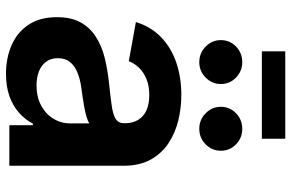

<svg xmlns="http://www.w3.org/2000/svg" viewBox="-180 -747 937 617"><g transform="rotate(90 288.5 -438.5)"><path d="M217.3 10.7Q165.5 10.7 124 -7.8Q82.5 -26.4 58.8 -62.7Q35.2 -99.1 35.2 -152.8Q35.2 -199.2 52.2 -229.5Q69.3 -259.8 98.6 -278.3Q127.9 -296.9 165 -306.2Q202.1 -315.4 242.2 -319.8Q289.6 -324.7 318.8 -328.9Q348.1 -333 362.1 -341.8Q376 -350.6 376 -368.7V-371.1Q376 -396 365.5 -413.6Q355 -431.2 335 -440.4Q314.9 -449.7 285.2 -449.7Q255.4 -449.7 233.4 -440.4Q211.4 -431.2 197.3 -416.3Q183.1 -401.4 176.8 -383.8L50.8 -406.7Q65.9 -455.1 99.1 -487.3Q132.3 -519.5 179.9 -536.1Q227.5 -552.7 285.2 -552.7Q326.7 -552.7 366.9 -543Q407.2 -533.2 440.2 -511.5Q473.1 -489.7 492.9 -454.1Q512.7 -418.5 512.7 -366.2V0H382.3V-75.7H377.4Q364.7 -51.3 343 -31.7Q321.3 -12.2 290 -0.7Q258.8 10.7 217.3 10.7ZM254.4 -87.4Q291.5 -87.4 318.8 -102.1Q346.2 -116.7 361.3 -141.4Q376.5 -166 376.5 -195.3V-257.3Q370.1 -252.4 356.2 -248.3Q342.3 -244.1 325.2 -241Q308.1 -237.8 291.3 -235.4Q274.4 -232.9 262.2 -231.4Q234.4 -227.5 212.9 -218.8Q191.4 -210 179.2 -194.8Q167 -179.7 167 -155.8Q167 -133.8 178.2 -118.4Q189.5 -103 209.2 -95.2Q229 -87.4 254.4 -87.4ZM394 -610.4Q364.7 -610.4 344 -630.9Q323.2 -651.4 323.2 -679.7Q323.2 -708.5 344 -728.5Q364.7 -748.5 394 -748.5Q423.3 -748.5 443.8 -728.5Q464.4 -708.5 464.4 -679.7Q464.4 -651.4 443.8 -630.9Q423.3 -610.4 394 -610.4ZM179.7 -610.4Q150.4 -610.4 129.6 -630.9Q108.9 -651.4 108.9 -679.7Q108.9 -708.5 129.6 -728.5Q150.4 -748.5 179.7 -748.5Q208.5 -748.5 229.2 -728.5Q250 -708.5 250 -679.7Q250 -651.4 229.2 -630.9Q208.5 -610.4 179.7 -610.4ZM425.8 -886.7V-811.5H145V-886.7Z"/></g></svg>

Font: Inter Cardless
Style: Bold
Weight: 700
Designer: Rasmus Andersson
Foundry: rsms
Version: Version 4.001;git-9221beed3